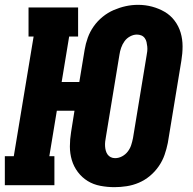

<svg xmlns="http://www.w3.org/2000/svg" viewBox="-28 -766 798 794"><path d="M445 8Q416 8 387 2.5Q358 -3 334.5 -17.5Q311 -32 294 -54.5Q277 -77 269 -104Q261 -131 261 -160.5Q261 -190 266 -220L280 -308H207L176 -120H197V0H-8V-120H29L111 -615H90V-735H295V-615H258L227 -427H300L322 -560Q326 -585 335 -610Q344 -635 359.5 -657Q375 -679 396.5 -696.5Q418 -714 442.5 -724.5Q467 -735 492 -740.5Q517 -746 543 -746Q573 -746 601 -738.5Q629 -731 653 -717Q677 -703 694 -680.5Q711 -658 719 -631Q727 -604 727 -574.5Q727 -545 722 -515L666 -175Q661 -150 652.5 -125.5Q644 -101 628.5 -78.5Q613 -56 592 -38.5Q571 -21 546.5 -10.5Q522 0 496 4Q470 8 445 8ZM448 -112Q463 -112 477 -119.5Q491 -127 500.5 -139.5Q510 -152 514.5 -166Q519 -180 522 -195L578 -535Q580 -545 581 -554.5Q582 -564 581 -573.5Q580 -583 578 -592Q576 -601 570.5 -608.5Q565 -616 556.5 -619.5Q548 -623 538 -623Q524 -623 510 -615.5Q496 -608 487 -595.5Q478 -583 473 -568.5Q468 -554 466 -540L410 -200Q408 -190 407 -180.5Q406 -171 406.5 -161.5Q407 -152 409.5 -143Q412 -134 417 -127Q422 -120 430 -116Q438 -112 448 -112Z"/></svg>

Font: Iosevka Etoile Heavy Oblique
Style: Regular
Weight: 900
Italic angle: -9°
Designer: Belleve Invis
Foundry: Belleve Invis
Version: Version 15.5.2; ttfautohint (v1.8.4)